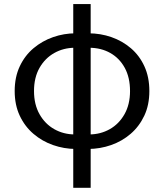

<svg xmlns="http://www.w3.org/2000/svg" viewBox="-20 -716 800 936"><path d="M348.4 10.2Q291.9 9.8 238.7 -8.8Q185.6 -27.3 143.3 -63.4Q100.9 -99.5 76.3 -151.9Q51.6 -204.2 51.6 -272.2Q51.6 -340.1 76.3 -392.6Q100.9 -445.1 143.3 -480.8Q185.6 -516.4 238.7 -535Q291.9 -553.6 348.4 -553.6L344.1 -483.2Q289.4 -482.8 244.6 -457.6Q199.7 -432.4 172.7 -385.3Q145.8 -338.2 145.8 -272.2Q145.8 -206.8 172.7 -159.2Q199.7 -111.6 244.6 -86.3Q289.4 -61 344.1 -60.6ZM411.3 10.2 415.6 -60.6Q470.2 -61 515.1 -86.3Q560 -111.6 586.9 -159.2Q613.9 -206.8 613.9 -272.2Q613.9 -338.2 588.2 -385.3Q562.4 -432.4 517.8 -457.6Q473.3 -482.8 415.6 -483.2L411.3 -553.6Q470 -553.6 523.3 -535Q576.5 -516.4 618.2 -480.8Q660 -445.1 684 -392.6Q708.1 -340.1 708.1 -272.2Q708.1 -204.2 683.4 -151.9Q658.7 -99.5 616.7 -63.4Q574.7 -27.3 521.6 -8.8Q468.4 9.8 411.3 10.2ZM337.1 199.6V-696.2H422V199.6Z"/></svg>

Font: Noto Sans JP
Style: Regular
Weight: 100
Designer: Ryoko NISHIZUKA 西塚涼子 (kana, bopomofo & ideographs); Paul D. Hunt (Latin, Greek & Cyrillic); Sandoll Communications 산돌커뮤니
Foundry: Adobe
Version: Version 2.004;hotconv 1.0.118;makeotfexe 2.5.65603